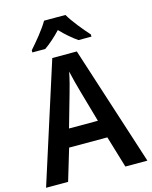

<svg xmlns="http://www.w3.org/2000/svg" viewBox="-135 -1024 878 1111"><g transform="rotate(-15 303.5 -468.5)"><path d="M367 -937H239C215 -894 161 -829 126 -790V-777H203C234 -798 269 -829 302 -864C335 -829 371 -799 402 -777H480V-790C444 -830 392 -893 367 -937ZM475 0H607L376 -716H229L0 0H132L189 -190H418ZM335 -490 390 -297H217L272 -490C281 -520 296 -577 303 -615C310 -581 326 -522 335 -490Z"/></g></svg>

Font: Noto Sans Ethiopic SemiCondensed SemiBold
Style: Regular
Weight: 600
Width: 4
Designer: Monotype Design Team
Foundry: Monotype Imaging Inc.
Version: Version 2.102